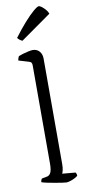

<svg xmlns="http://www.w3.org/2000/svg" viewBox="-112 -1087 507 1127"><g transform="rotate(-10 141.5 -523.5)"><path d="M188 0Q181 0 162 -3Q143 -6 119.5 -10Q96 -14 75 -18.5Q54 -23 43 -27Q43 -35 46 -41Q49 -47 51 -48L78 -53Q95 -55 103.5 -71.5Q112 -88 112 -126V-713Q112 -721 108.5 -727Q105 -733 94 -736L34 -754Q35 -763 37.5 -769.5Q40 -776 42 -779Q52 -783 68.5 -788Q85 -793 102 -796.5Q119 -800 127 -800Q152 -800 167 -783Q182 -766 182 -740V-110Q182 -89 178.5 -74.5Q175 -60 172 -55L251 -48Q253 -45 255 -40Q257 -35 257 -28Q251 -22 238.5 -15.5Q226 -9 211.5 -4.5Q197 0 188 0ZM78 -864Q68 -868 60.5 -874.5Q53 -881 50 -886Q85 -933 117 -969Q149 -1005 173.5 -1026Q198 -1047 207 -1047Q214 -1047 225 -1038.5Q236 -1030 246.5 -1018Q257 -1006 261 -993Z"/></g></svg>

Font: Texturina Medium 12pt ExtraLight
Style: Regular
Weight: 250
Version: Version 1.002